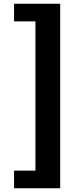

<svg xmlns="http://www.w3.org/2000/svg" viewBox="-20 -830 440 1024"><path d="M55 174H301V-810H55V-716H169V80H55Z"/></svg>

Font: ChiuKong Gothic MN Heavy
Style: Regular
Weight: 900
Designer: Ryoko NISHIZUKA 西塚涼子 (kana, bopomofo & ideographs); Paul D. Hunt (Latin, Greek & Cyrillic); Sandoll Communications 산돌커뮤니
Foundry: Adobe
Version: Version 1.300